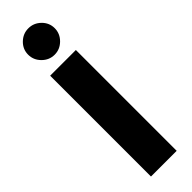

<svg xmlns="http://www.w3.org/2000/svg" viewBox="-335 -1009 1010 1010"><g transform="rotate(-45 170.0 -504.0)"><path d="M239.4 -840.6Q210 -811.2 170 -811.2Q130 -811.2 100.6 -840.6Q71.2 -870 71.2 -910Q71.2 -950 100.6 -978.8Q130 -1007.5 170 -1007.5Q210 -1007.5 239.4 -978.8Q268.8 -950 268.8 -910Q268.8 -870 239.4 -840.6ZM75 0V-750H266.2V0Z"/></g></svg>

Font: Now Alt Black
Style: Regular
Weight: 900
Designer: Alfredo Marco Pradil
Foundry: Alfredo Marco Pradil
Version: Version 1.002;PS 001.002;hotconv 1.0.88;makeotf.lib2.5.64775